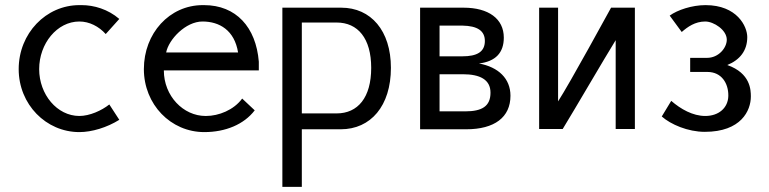

<svg xmlns="http://www.w3.org/2000/svg" viewBox="-20 -505 3002 750"><path d="M290 -485C160 -485 53 -375 53 -235C53 -97 160 11 290 11C339 11 398 -7 446 -37L407 -97C377 -73 330 -52 290 -52C203 -52 133 -136 133 -235C133 -335 203 -421 290 -421C329 -421 366 -402 393 -372L446 -431C402 -469 347 -485 299 -485Z M926 -120C893 -75 834 -52 785 -52H783C696 -52 620 -130 620 -230H991V-264C980 -399 902 -485 777 -485H772C642 -485 542 -375 542 -235C542 -97 647 11 778 11C861 11 933 -19 975 -74ZM629 -300C639 -351 705 -421 771 -421C837 -421 896 -387 910 -300Z M1295 -62H1159V-417H1295C1378 -417 1430 -355 1430 -240C1430 -124 1378 -62 1295 -62ZM1313 -475H1083V225H1159V0H1311C1428 0 1507 -91 1507 -240C1507 -385 1429 -475 1313 -475Z M1697 -215H1788C1855 -215 1896 -194 1896 -143C1896 -90 1863 -70 1797 -70H1697ZM1697 -405H1786C1846 -404 1874 -384 1874 -345C1874 -302 1843 -285 1786 -285H1697ZM1621 -475V0H1801C1912 0 1974 -47 1974 -131C1974 -198 1927 -243 1851 -257C1916 -265 1948 -299 1948 -358C1948 -432 1888 -475 1791 -475Z M2385 -348V-1H2460V-475H2367C2364 -470 2205 -178 2160 -109V-475H2086V-1H2178C2227 -81 2341 -277 2385 -348Z M2676 -224H2743C2800 -224 2825 -178 2825 -133V-130C2824 -84 2788 -52 2735 -52C2686 -52 2639 -79 2602 -111L2565 -50C2600 -19 2667 10 2733 10C2875 10 2913 -73 2913 -128C2913 -153 2912 -219 2821 -251C2870 -271 2899 -307 2899 -360C2899 -402 2859 -485 2736 -485C2683 -485 2626 -466 2596 -444L2643 -380C2666 -400 2695 -421 2735 -421C2768 -421 2819 -388 2819 -350C2819 -318 2787 -279 2742 -279H2676Z"/></svg>

Font: Mint Spirit
Style: Regular
Weight: 400
Designer: HARENDAL Hirwen
Foundry: Arkandis Digital Foundry.
Version: Version 1.004;FFEdit